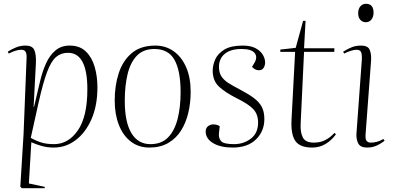

<svg xmlns="http://www.w3.org/2000/svg" viewBox="-20 -763 2069 1011"><path d="M120 -458Q121 -482 114 -491.5Q107 -501 92 -501Q80 -501 64 -496.5Q48 -492 26 -481L21 -491Q41 -504 64.5 -513.5Q88 -523 115 -523Q150 -523 160.5 -500Q171 -477 169 -430L157 -200H159L191 -335Q203 -386 222 -428.5Q241 -471 271.5 -497Q302 -523 347 -523Q400 -523 432 -492Q464 -461 478.5 -411Q493 -361 493 -303Q493 -207 462 -136Q431 -65 379 -25.5Q327 14 263 14Q229 14 199 5.5Q169 -3 145 -14L132 203L216 221L215 228H95L87 220L104 -56ZM338 -485Q302 -485 276 -463.5Q250 -442 228.5 -385.5Q207 -329 183 -222L142 -37Q173 -20 200 -12Q227 -4 264 -4Q340 -4 390 -76.5Q440 -149 440 -293Q440 -485 338 -485Z M767 14Q710 14 669 -17.5Q628 -49 606 -105Q584 -161 584 -234Q584 -313 605.5 -378.5Q627 -444 674 -483.5Q721 -523 798 -523Q852 -523 894 -493.5Q936 -464 960 -409.5Q984 -355 984 -279Q984 -222 971.5 -169Q959 -116 933 -75Q907 -34 865.5 -10Q824 14 767 14ZM772 -4Q830 -4 864.5 -39Q899 -74 915 -136Q931 -198 931 -278Q931 -390 899 -447.5Q867 -505 793 -505Q735 -505 701 -470Q667 -435 652 -373.5Q637 -312 637 -232Q637 -120 672 -62Q707 -4 772 -4Z M1212 -4Q1263 -4 1301 -33Q1339 -62 1339 -118Q1339 -161 1314 -188Q1289 -215 1226 -246Q1168 -275 1134 -306Q1100 -337 1100 -391Q1100 -420 1113.5 -450.5Q1127 -481 1161.5 -502Q1196 -523 1258 -523Q1300 -523 1326 -509Q1352 -495 1364 -474.5Q1376 -454 1376 -434Q1376 -418 1368 -405.5Q1360 -393 1343 -393Q1332 -393 1322.5 -398.5Q1313 -404 1307 -411L1318 -429Q1338 -461 1321.5 -483Q1305 -505 1252 -505Q1194 -505 1163.5 -479.5Q1133 -454 1133 -411Q1133 -380 1146.5 -360Q1160 -340 1184 -325Q1208 -310 1239 -294Q1285 -270 1314.5 -248.5Q1344 -227 1358 -201Q1372 -175 1372 -136Q1372 -72 1328 -29Q1284 14 1205 14Q1141 14 1102 -9.5Q1063 -33 1063 -71Q1063 -89 1075.5 -98.5Q1088 -108 1104 -108Q1121 -108 1137 -99L1133 -62Q1130 -37 1143.5 -20.5Q1157 -4 1212 -4Z M1456 -502 1537 -511 1576 -653H1589L1581 -509H1741L1740 -490H1581L1563 -109Q1561 -65 1575 -38.5Q1589 -12 1633 -12Q1666 -12 1692 -25Q1718 -38 1741 -63L1749 -56Q1727 -25 1695 -5.5Q1663 14 1624 14Q1559 14 1535 -21Q1511 -56 1515 -132L1534 -490H1456Z M1866 -693Q1866 -716 1877.5 -729.5Q1889 -743 1907 -743Q1947 -743 1947 -696Q1947 -675 1936 -660.5Q1925 -646 1906 -646Q1889 -646 1877.5 -658.5Q1866 -671 1866 -693ZM1885 -445Q1887 -475 1881.5 -488Q1876 -501 1858 -501Q1833 -501 1792 -481L1787 -491Q1813 -507 1834 -515Q1855 -523 1881 -523Q1917 -523 1926.5 -501Q1936 -479 1934 -445L1905 -56Q1903 -30 1910.5 -21Q1918 -12 1932 -12Q1947 -12 1963.5 -16Q1980 -20 1999 -31L2005 -22Q1985 -6 1962.5 4Q1940 14 1913 14Q1878 14 1866.5 -7.5Q1855 -29 1857 -60Z"/></svg>

Font: Literata 72pt ExtraLight
Style: Italic
Weight: 200
Italic angle: -2°
Designer: Latin by Veronika Burian and Jose Scaglione. Greek by Irene Vlachou. Cyrillic by Vera Evstafieva
Foundry: TypeTogether
Version: Version 3.002